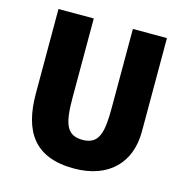

<svg xmlns="http://www.w3.org/2000/svg" viewBox="-106 -801 899 925"><g transform="rotate(15 343.0 -338.5)"><path d="M614 -233C614 -79 517 23 343 23C146 23 73 -90 73 -280V-700H249V-308C249 -180 265 -121 347 -121C430 -121 444 -182 444 -308V-700H614Z"/></g></svg>

Font: Repo ExtraBold
Style: Bold
Weight: 700
Designer: Stefan Peev
Foundry: Context Ltd
Version: Version 1.502